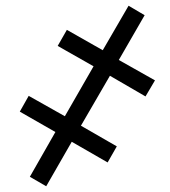

<svg xmlns="http://www.w3.org/2000/svg" viewBox="-20 -648 593 669"><path d="M84 -32 173 -188 49 -259 80 -314 206 -243 306 -417 181 -488 213 -544 338 -473 428 -628 484 -595 394 -439 520 -368 487 -312 363 -384 262 -210 387 -138 355 -82 230 -154 141 1Z"/></svg>

Font: Noto Serif Narrow
Style: Bold Italic
Weight: 700
Width: 4
Italic angle: -12°
Designer: Monotype Design Team
Foundry: Monotype Imaging Inc.
Version: Version 1.001